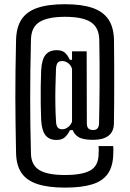

<svg xmlns="http://www.w3.org/2000/svg" viewBox="-20 -745 604 893"><path d="M282.4 127.6Q204.5 127.6 154.4 111.2Q104.2 94.8 80 59.4Q55.8 24 54.7 -33.7Q53.3 -103.9 52.4 -166.2Q51.4 -228.5 51.4 -289.2Q51.4 -349.9 52.1 -415.4Q52.8 -480.9 54.7 -557.9Q55.8 -616.8 79.4 -653.7Q103.1 -690.6 153 -708Q202.9 -725.4 282.4 -725.4Q359.8 -725.4 409.7 -708.4Q459.6 -691.4 484.4 -654.7Q509.2 -617.9 510.2 -557.7Q510.9 -496.4 511.1 -444.8Q511.2 -393.2 511.2 -347.4Q511.2 -301.6 510.9 -258.3Q510.5 -215 509.8 -170.1Q509 -131.9 484 -113.2Q458.9 -94.6 413.3 -94.6Q364.4 -94.6 344.2 -108.1Q324.1 -121.6 318.8 -139.9H305.5Q295.1 -118.5 281.2 -106.2Q267.4 -94 242.8 -94Q209.5 -94 192 -115.3Q174.6 -136.5 171.5 -186Q170.2 -217.4 169.5 -258.8Q168.8 -300.2 169.4 -342.4Q170 -384.7 171.5 -418.2Q174.3 -468.4 191.9 -490Q209.6 -511.6 244 -511.6Q268 -511.6 281 -500.6Q294.1 -489.7 304.7 -466.8H315V-506.2H383.1L383.9 -171.1Q383.9 -155.1 391.1 -147.6Q398.3 -140.2 413.3 -140.2Q426.8 -140.2 433.4 -147.7Q440 -155.2 440.7 -171.7Q441.5 -211.3 442.2 -254.2Q442.8 -297.1 443.1 -344.8Q443.3 -392.5 443.2 -446.2Q443 -499.9 441.7 -561.1Q440.2 -617 402.7 -641.9Q365.2 -666.8 282.4 -666.8Q203.3 -666.8 164.3 -643Q125.3 -619.3 124 -561.1Q122 -482.7 121.2 -415.9Q120.4 -349.1 120.4 -287.1Q120.4 -225.2 121.2 -162.7Q122 -100.2 124 -30.2Q125.3 23.4 163.3 46.2Q201.3 69 282.4 69Q361.9 69 399.8 47.8Q437.7 26.6 438.5 -27.2Q439.3 -40.2 439.3 -47Q439.3 -53.9 438.5 -65.6H506.4Q507.2 -57.5 507.4 -49.8Q507.6 -42.1 506.8 -28.8Q505.6 28.3 481.9 62.6Q458.1 97 409.1 112.3Q360.1 127.6 282.4 127.6ZM269.4 -143.8Q283.8 -143.8 296.4 -153.6Q309 -163.4 315 -178.8V-425.1Q309.6 -442.5 296.4 -451.9Q283.1 -461.2 269.4 -461.2Q254.2 -461.2 247.8 -452.4Q241.4 -443.5 240.4 -424.1Q238.7 -378.4 237.8 -338.3Q236.9 -298.2 237.5 -260.1Q238 -222 240.4 -182.2Q241.4 -160.7 248.3 -152.3Q255.2 -143.8 269.4 -143.8Z"/></svg>

Font: Big Shoulders Text SC Thin
Style: Regular
Weight: 100
Designer: Patric King
Foundry: XO Type Co
Version: Version 2.002